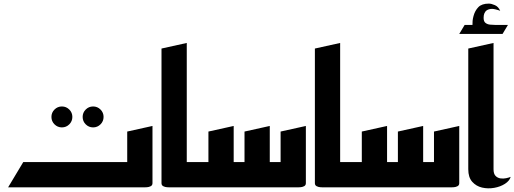

<svg xmlns="http://www.w3.org/2000/svg" viewBox="-20 -1038 2850 1064"><path d="M496 -332Q472 -332 455 -349Q438 -366 438 -390Q438 -414 455 -431Q472 -448 496 -448Q520 -448 537 -431Q554 -414 554 -390Q554 -366 537 -349Q520 -332 496 -332ZM323 -332Q299 -332 282 -349Q265 -366 265 -390Q265 -414 282 -431Q299 -448 323 -448Q347 -448 364 -431Q381 -414 381 -390Q381 -366 364 -349Q347 -332 323 -332Z M25 0 109 -140H685V0ZM605 0V-140H685V-309L825 -340V-23Q825 -11 815 -6Q805 -1 795 -0.5Q785 0 785 0Z M915 0Q915 0 905 -0.5Q895 -1 885 -6Q875 -11 875 -23V-769L1015 -800V-140H1095V0Z M1055 0V-140H1135V-309L1275 -340V-140H1335V-309L1475 -340V-140H1535V-309L1675 -340V-23Q1675 -11 1665 -6Q1655 -1 1645 -0.5Q1635 0 1635 0Z M1765 0Q1765 0 1755 -0.5Q1745 -1 1735 -6Q1725 -11 1725 -23V-769L1865 -800V-140H1945V0Z M1905 0V-140H1985V-309L2125 -340V-140H2185V-309L2325 -340V-140H2385V-309L2525 -340V-23Q2525 -11 2515 -6Q2505 -1 2495 -0.5Q2485 0 2485 0Z M2598 -859V-892Q2598 -911 2599 -922.5Q2600 -934 2604 -949Q2612 -979 2631 -998.5Q2650 -1018 2689 -1018Q2703 -1018 2722.5 -1009.5Q2742 -1001 2752 -978Q2746 -981 2726 -986Q2706 -991 2692 -987Q2676 -983 2669 -972.5Q2662 -962 2661 -952.5Q2660 -943 2660 -939Q2660 -919 2670.5 -911Q2681 -903 2695.5 -901.5Q2710 -900 2722 -900H2748L2749 -859ZM2525 -850 2555 -900H2795L2765 -850Z M2810 -58Q2804 -36 2778.5 -19.5Q2753 -3 2718.5 3Q2684 9 2651.5 1.5Q2619 -6 2597 -30.5Q2575 -55 2575 -100V-769L2715 -800V-100Q2715 -75 2726 -63.5Q2737 -52 2753 -49.5Q2769 -47 2785 -50.5Q2801 -54 2810 -58Z"/></svg>

Font: Reem Kufi
Style: Regular
Weight: 400
Designer: Khaled Hosny
Version: Version 1.6